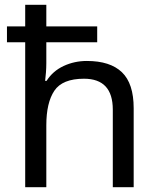

<svg xmlns="http://www.w3.org/2000/svg" viewBox="-20 -780 658 800"><path d="M173 -760V-670H385V-604H173V-517Q173 -498 171.5 -478.5Q170 -459 168 -443H174Q200 -484 245 -505Q290 -526 342 -526Q439 -526 488 -479Q537 -432 537 -329V0H450V-323Q450 -452 330 -452Q240 -452 206.5 -402Q173 -352 173 -258V0H85V-604H9V-670H85V-760Z"/></svg>

Font: Noto Sans Sora Sompeng
Style: Regular
Weight: 400
Designer: Monotype Design Team. David Williams.
Foundry: Monotype Imaging Inc.
Version: Version 2.101